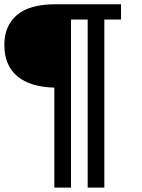

<svg xmlns="http://www.w3.org/2000/svg" viewBox="-20 -712 655 886"><path d="M230.8 153.8V-307.7Q119.2 -310.3 59.6 -360.3Q0 -410.3 0 -505.1Q0 -592.3 57.7 -642.3Q115.4 -692.3 235.9 -692.3H538.5V-621.8H461.5V153.8H384.6V-621.8H307.7V153.8Z"/></svg>

Font: Slabo 13px
Style: Regular
Weight: 400
Designer: John Hudson
Foundry: Tiro Typeworks Ltd.
Version: Version 1.02 Build 005a